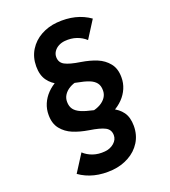

<svg xmlns="http://www.w3.org/2000/svg" viewBox="-218 -818 992 1121"><g transform="rotate(-30 278.5 -257.0)"><path d="M9 112 96 17.2Q115.4 43.4 146.4 60.5Q177.4 77.6 217.8 81Q252.2 83.8 278.8 67.7Q305.4 51.6 310 24.4Q315.8 -9.6 289.7 -30.2Q263.6 -50.8 199.6 -72.4Q147.2 -90.6 109.2 -114.8Q71.2 -139 50.4 -176.8Q29.6 -214.6 39 -267.4Q45 -303.2 64.3 -332.8Q83.6 -362.4 113 -383.6Q142.4 -404.8 179.6 -416.8L285 -355.6Q255 -355.4 230.6 -346.2Q206.2 -337 190.3 -320.1Q174.4 -303.2 170.6 -279.6Q166 -252 175.9 -232Q185.8 -212 210.7 -195.4Q235.6 -178.8 279.4 -161Q341.8 -135.4 377.2 -112.1Q412.6 -88.8 430.1 -53.1Q447.6 -17.4 438.4 35.8Q428.4 91.6 394.1 129.6Q359.8 167.6 309.5 184.7Q259.2 201.8 204 197.2Q142.2 191.6 93.4 170Q44.6 148.4 9 112ZM386 -234.2Q391.2 -262.4 380.7 -282.3Q370.2 -302.2 345.5 -317.5Q320.8 -332.8 273.6 -350.4Q218.2 -371.4 181.6 -395.8Q145 -420.2 126.8 -457.9Q108.6 -495.6 118.2 -549.6Q128.2 -605.4 162.3 -643.6Q196.4 -681.8 246.1 -698.9Q295.8 -716 350.6 -711Q471.2 -699.8 544 -626.2L457.4 -531.4Q437.6 -557.6 407 -574.5Q376.4 -591.4 336.8 -594.8Q314.8 -596.6 295.5 -590.2Q276.2 -583.8 263 -570.2Q249.8 -556.6 246.6 -538.2Q240.8 -504.2 266.9 -483.6Q293 -463 357 -441.4Q409.4 -423.2 447.4 -399Q485.4 -374.8 506.2 -337Q527 -299.2 517.6 -246.4Q511.6 -210.6 492.3 -181Q473 -151.4 443.6 -130.2Q414.2 -109 377 -97L268.6 -158.8Q299.8 -159 324.8 -167.9Q349.8 -176.8 366 -193.7Q382.2 -210.6 386 -234.2Z"/></g></svg>

Font: Fixel Italic Variable Display Thin
Style: Italic
Weight: 100
Italic angle: -10°
Designer: AlfaBravo + MacPaw
Foundry: Kyrylo Tkachov, Marchela Mozhyna, Serhii Makarenko, Maria Weinstein, Zakhar Kryvoshyya
Version: Version 1.210;Glyphs 3.2 (3217)